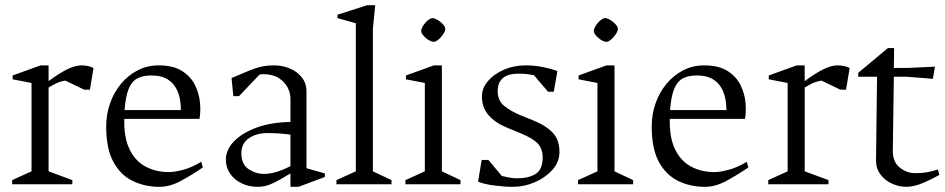

<svg xmlns="http://www.w3.org/2000/svg" viewBox="-20 -713 3656 743"><path d="M27 0V-16L102 -50V-392L29 -406V-421L137 -460H168V-399Q211 -431 241.5 -445.5Q272 -460 294 -460Q323 -460 342 -450L328 -366H306L233 -401Q213 -398 196.5 -390Q180 -382 168 -374V-50L260 -16V0Z M597 10Q540 10 493 -13Q446 -36 418.5 -87Q391 -138 391 -223Q391 -271 406 -313.5Q421 -356 448.5 -389Q476 -422 513 -441Q550 -460 594 -460Q651 -460 685 -438Q719 -416 735 -383Q751 -350 754 -315Q757 -280 752 -253H461Q459 -182 481 -136Q503 -90 543 -68.5Q583 -47 634 -47Q655 -47 689 -56Q723 -65 759 -87L765 -65Q724 -37 681 -13.5Q638 10 597 10ZM462 -287H680Q680 -328 668 -358Q656 -388 631 -404.5Q606 -421 565 -421Q532 -421 510.5 -409Q489 -397 477.5 -368Q466 -339 462 -287Z M977 10Q943 10 915 -3.5Q887 -17 870.5 -41Q854 -65 854 -95Q854 -133 885 -165.5Q916 -198 972.5 -219Q1029 -240 1104 -241V-331Q1104 -353 1093 -374.5Q1082 -396 1058.5 -411Q1035 -426 998 -426Q997 -426 991.5 -425.5Q986 -425 984 -424L905 -341H883L876 -411Q916 -428 942.5 -439Q969 -450 991.5 -455Q1014 -460 1041 -460Q1073 -460 1101.5 -448Q1130 -436 1148 -413.5Q1166 -391 1166 -359V-62L1237 -42V-28L1135 10H1104V-42Q1084 -30 1063.5 -18Q1043 -6 1022 2Q1001 10 977 10ZM1002 -40Q1023 -40 1047.5 -47Q1072 -54 1104 -70V-192Q1091 -194 1067 -196Q1043 -198 1015 -198Q972 -198 943 -178Q914 -158 914 -120Q914 -77 942 -58.5Q970 -40 1002 -40Z M1282 0V-16L1357 -50V-623L1286 -643V-656L1401 -693H1432L1423 -602V-50L1495 -16V0Z M1549 0V-16L1624 -50V-392L1551 -406V-421L1659 -460H1690V-50L1762 -16V0ZM1659 -551Q1653 -551 1644.5 -555Q1636 -559 1628.5 -565.5Q1621 -572 1615.5 -579Q1610 -586 1610 -593Q1610 -600 1614.5 -608.5Q1619 -617 1626 -625Q1633 -633 1640.5 -638Q1648 -643 1654 -643Q1659 -643 1667.5 -639Q1676 -635 1684 -628.5Q1692 -622 1697.5 -615Q1703 -608 1703 -601Q1703 -594 1698 -585.5Q1693 -577 1686 -569Q1679 -561 1671.5 -556Q1664 -551 1659 -551Z M1965 10Q1934 10 1894 5Q1854 0 1830 -10L1844 -94H1870L1922 -32Q1931 -30 1947 -26.5Q1963 -23 1979 -23Q2026 -23 2053 -40Q2080 -57 2080 -104Q2080 -136 2062 -156.5Q2044 -177 1993 -198L1942 -219Q1896 -238 1870.5 -267.5Q1845 -297 1845 -339Q1845 -372 1868.5 -399.5Q1892 -427 1930.5 -443.5Q1969 -460 2013 -460Q2050 -460 2083.5 -453Q2117 -446 2137 -438L2123 -358H2101L2046 -422Q2036 -424 2021.5 -426Q2007 -428 1987 -428Q1906 -428 1906 -360Q1906 -323 1932 -302.5Q1958 -282 1992 -268L2041 -248Q2090 -229 2117.5 -201Q2145 -173 2145 -125Q2145 -86 2117.5 -55.5Q2090 -25 2049 -7.5Q2008 10 1965 10Z M2217 0V-16L2292 -50V-392L2219 -406V-421L2327 -460H2358V-50L2430 -16V0ZM2327 -551Q2321 -551 2312.5 -555Q2304 -559 2296.5 -565.5Q2289 -572 2283.5 -579Q2278 -586 2278 -593Q2278 -600 2282.5 -608.5Q2287 -617 2294 -625Q2301 -633 2308.5 -638Q2316 -643 2322 -643Q2327 -643 2335.5 -639Q2344 -635 2352 -628.5Q2360 -622 2365.5 -615Q2371 -608 2371 -601Q2371 -594 2366 -585.5Q2361 -577 2354 -569Q2347 -561 2339.5 -556Q2332 -551 2327 -551Z M2708 10Q2651 10 2604 -13Q2557 -36 2529.5 -87Q2502 -138 2502 -223Q2502 -271 2517 -313.5Q2532 -356 2559.5 -389Q2587 -422 2624 -441Q2661 -460 2705 -460Q2762 -460 2796 -438Q2830 -416 2846 -383Q2862 -350 2865 -315Q2868 -280 2863 -253H2572Q2570 -182 2592 -136Q2614 -90 2654 -68.5Q2694 -47 2745 -47Q2766 -47 2800 -56Q2834 -65 2870 -87L2876 -65Q2835 -37 2792 -13.5Q2749 10 2708 10ZM2573 -287H2791Q2791 -328 2779 -358Q2767 -388 2742 -404.5Q2717 -421 2676 -421Q2643 -421 2621.5 -409Q2600 -397 2588.5 -368Q2577 -339 2573 -287Z M2953 0V-16L3028 -50V-392L2955 -406V-421L3063 -460H3094V-399Q3137 -431 3167.5 -445.5Q3198 -460 3220 -460Q3249 -460 3268 -450L3254 -366H3232L3159 -401Q3139 -398 3122.5 -390Q3106 -382 3094 -374V-50L3186 -16V0Z M3487 10Q3459 10 3431.5 -2.5Q3404 -15 3387 -38Q3370 -61 3370 -91L3374 -416H3301V-431L3416 -527H3440L3439 -450H3490L3598 -455L3590 -408L3490 -416H3439L3435 -131Q3434 -87 3461.5 -65Q3489 -43 3520 -43Q3548 -43 3565 -46Q3582 -49 3610 -57L3615 -36Q3582 -18 3559 -8Q3536 2 3519 6Q3502 10 3487 10Z"/></svg>

Font: Ancizar Serif Light
Style: Regular
Weight: 300
Designer: Cesar Puertas, Viviana Monsalve, Julian Moncada, Julian Prieto, Jose Castro, Felipe Aragon, Mariel Hernandez, Sara Alarc
Version: Version 8.100